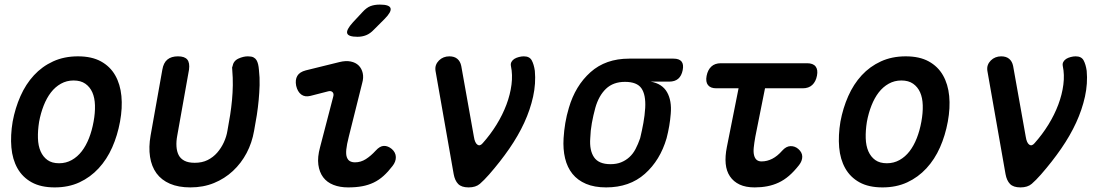

<svg xmlns="http://www.w3.org/2000/svg" viewBox="-20 -805 4840 835"><path d="M218 10Q158 10 118 -12Q78 -34 56 -73Q34 -112 29.5 -164Q25 -216 35 -276Q46 -335 69 -387Q92 -439 127.5 -477.5Q163 -516 211 -538Q259 -560 319 -560Q379 -560 419 -538Q459 -516 481 -477.5Q503 -439 508 -387.5Q513 -336 502 -276Q491 -216 468 -164Q445 -112 409 -73Q373 -34 325.5 -12Q278 10 218 10ZM237 -95Q267 -95 292 -109Q317 -123 335.5 -147Q354 -171 367 -204Q380 -237 387 -276Q394 -314 393 -347Q392 -380 381.5 -403.5Q371 -427 351 -441Q331 -455 300 -455Q270 -455 245 -441Q220 -427 201.5 -403Q183 -379 170 -346Q157 -313 150 -275Q144 -237 145 -204Q146 -171 156.5 -147Q167 -123 186.5 -109Q206 -95 237 -95Z M686 -502Q691 -532 708 -546Q725 -560 754 -560Q783 -560 794.5 -546Q806 -532 802 -502L751 -216Q746 -190 747.5 -168Q749 -146 757 -130.5Q765 -115 782 -106Q799 -97 827 -97Q859 -97 883 -109Q907 -121 924.5 -141Q942 -161 953.5 -186Q965 -211 969 -236Q976 -273 981 -305.5Q986 -338 989 -370Q992 -402 992.5 -434Q993 -466 990 -502Q990 -506 989.5 -509.5Q989 -513 991 -516Q995 -540 1016.5 -550Q1038 -560 1058 -560Q1074 -560 1082.5 -555.5Q1091 -551 1095.5 -543.5Q1100 -536 1102.5 -525.5Q1105 -515 1106 -502Q1110 -467 1109 -434.5Q1108 -402 1105 -370Q1102 -338 1097 -305L1085 -236Q1076 -184 1052.5 -139.5Q1029 -95 993 -61.5Q957 -28 910.5 -9Q864 10 808 10Q756 10 719 -6Q682 -22 660.5 -51.5Q639 -81 632.5 -123Q626 -165 635 -216Z M1330 -388Q1306 -382 1290 -394Q1274 -406 1268 -432Q1263 -458 1273 -475Q1283 -492 1310 -499L1456 -535Q1484 -542 1505.5 -537.5Q1527 -533 1540 -520Q1553 -507 1557.5 -487Q1562 -467 1555 -443L1497 -211Q1488 -176 1486 -154.5Q1484 -133 1488.5 -121Q1493 -109 1502 -104Q1511 -99 1524 -99Q1549 -99 1571 -113Q1593 -127 1614 -150Q1632 -170 1649.5 -170.5Q1667 -171 1684 -157Q1701 -142 1701.5 -122Q1702 -102 1687 -83Q1668 -58 1648 -40Q1628 -22 1605 -11Q1582 0 1555 5Q1528 10 1494 10Q1458 10 1430 -1Q1402 -12 1385.5 -34Q1369 -56 1364.5 -88.5Q1360 -121 1372 -165L1429 -384Q1433 -397 1426.5 -404Q1420 -411 1408 -408ZM1606 -676Q1590 -659 1572.5 -652Q1555 -645 1535 -645Q1495 -645 1490 -660Q1485 -675 1515 -708L1556 -752Q1574 -772 1591.5 -778.5Q1609 -785 1632 -785Q1674 -785 1678.5 -769Q1683 -753 1652 -722Z M1953 -48 1874 -497Q1872 -511 1876 -522Q1880 -533 1889 -542Q1898 -551 1909.5 -555.5Q1921 -560 1934 -560Q1956 -560 1969 -549Q1982 -538 1986 -518L2041 -210Q2045 -184 2056 -176Q2067 -168 2079 -182Q2113 -220 2139.5 -263Q2166 -306 2182.5 -350Q2199 -394 2204.5 -437Q2210 -480 2202 -518Q2200 -528 2204.5 -536Q2209 -544 2217 -549Q2225 -554 2236.5 -557Q2248 -560 2258 -560Q2283 -560 2292.5 -542.5Q2302 -525 2306 -497Q2311 -442 2298.5 -385Q2286 -328 2260 -271.5Q2234 -215 2195 -158.5Q2156 -102 2107 -46Q2085 -21 2067 -5.5Q2049 10 2018 10Q1987 10 1972.5 -5Q1958 -20 1953 -48Z M2890 -450H2810Q2860 -441 2881 -404Q2902 -367 2897 -310Q2895 -284 2890.5 -257.5Q2886 -231 2879 -204Q2851 -108 2784.5 -49Q2718 10 2616 10Q2565 10 2528.5 -5.5Q2492 -21 2469.5 -49Q2447 -77 2437.5 -116.5Q2428 -156 2431 -204Q2433 -237 2438.5 -270Q2444 -303 2454 -336Q2482 -432 2548 -491Q2614 -550 2716 -550H2909Q2934 -550 2944 -537.5Q2954 -525 2949 -500Q2944 -475 2929.5 -462.5Q2915 -450 2890 -450ZM2635 -91Q2661 -91 2681 -99Q2701 -107 2717 -121.5Q2733 -136 2744 -157Q2755 -178 2764 -204Q2772 -237 2778 -270Q2784 -303 2786 -336Q2789 -393 2769.5 -421Q2750 -449 2698 -449Q2647 -449 2615.5 -419Q2584 -389 2569 -336Q2560 -303 2554 -270Q2548 -237 2547 -204Q2543 -151 2563.5 -121Q2584 -91 2635 -91Z M3490 -530Q3516 -530 3527 -516Q3538 -502 3533 -476Q3528 -450 3512.5 -435.5Q3497 -421 3471 -421H3307L3265 -211Q3260 -183 3258 -163Q3256 -143 3259.5 -129.5Q3263 -116 3271 -109.5Q3279 -103 3292 -103Q3316 -103 3338.5 -114.5Q3361 -126 3382 -150Q3399 -169 3418 -169.5Q3437 -170 3452 -157Q3469 -142 3469 -123.5Q3469 -105 3455 -87Q3433 -59 3411.5 -40.5Q3390 -22 3366.5 -11Q3343 0 3317 5Q3291 10 3262 10Q3223 10 3196.5 -2.5Q3170 -15 3154.5 -38Q3139 -61 3136 -93Q3133 -125 3141 -165L3192 -421H3095Q3070 -421 3059 -435Q3048 -449 3053 -475Q3058 -501 3073.5 -515.5Q3089 -530 3115 -530Z M3818 10Q3758 10 3718 -12Q3678 -34 3656 -73Q3634 -112 3629.5 -164Q3625 -216 3635 -276Q3646 -335 3669 -387Q3692 -439 3727.5 -477.5Q3763 -516 3811 -538Q3859 -560 3919 -560Q3979 -560 4019 -538Q4059 -516 4081 -477.5Q4103 -439 4108 -387.5Q4113 -336 4102 -276Q4091 -216 4068 -164Q4045 -112 4009 -73Q3973 -34 3925.5 -12Q3878 10 3818 10ZM3837 -95Q3867 -95 3892 -109Q3917 -123 3935.5 -147Q3954 -171 3967 -204Q3980 -237 3987 -276Q3994 -314 3993 -347Q3992 -380 3981.5 -403.5Q3971 -427 3951 -441Q3931 -455 3900 -455Q3870 -455 3845 -441Q3820 -427 3801.5 -403Q3783 -379 3770 -346Q3757 -313 3750 -275Q3744 -237 3745 -204Q3746 -171 3756.5 -147Q3767 -123 3786.5 -109Q3806 -95 3837 -95Z M4353 -48 4274 -497Q4272 -511 4276 -522Q4280 -533 4289 -542Q4298 -551 4309.5 -555.5Q4321 -560 4334 -560Q4356 -560 4369 -549Q4382 -538 4386 -518L4441 -210Q4445 -184 4456 -176Q4467 -168 4479 -182Q4513 -220 4539.5 -263Q4566 -306 4582.5 -350Q4599 -394 4604.5 -437Q4610 -480 4602 -518Q4600 -528 4604.5 -536Q4609 -544 4617 -549Q4625 -554 4636.5 -557Q4648 -560 4658 -560Q4683 -560 4692.5 -542.5Q4702 -525 4706 -497Q4711 -442 4698.5 -385Q4686 -328 4660 -271.5Q4634 -215 4595 -158.5Q4556 -102 4507 -46Q4485 -21 4467 -5.5Q4449 10 4418 10Q4387 10 4372.5 -5Q4358 -20 4353 -48Z"/></svg>

Font: Maple Mono SemiBold
Style: Italic
Weight: 600
Italic angle: -10°
Monospace: yes
Designer: subframe7536
Version: Version 7.000